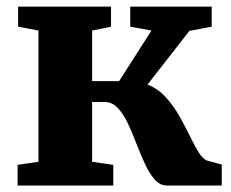

<svg xmlns="http://www.w3.org/2000/svg" viewBox="-20 -574 716 594"><path d="M34.5 0V-64L99 -73.5V-479.5L36 -491.5V-553.5H323.5V-491.5L265 -479.5V-323H348.5L448.5 -479.5L383 -491.5V-553.5H635V-491.5L566 -478.5L436.5 -312.5Q469 -299.5 493 -273Q517 -246.5 535 -214.8Q553 -183 567.5 -153Q582 -123 595.2 -101.8Q608.5 -80.5 623 -76.5L666 -65V0H497Q475 0 458.5 -18.8Q442 -37.5 428.5 -66.8Q415 -96 402.2 -129.2Q389.5 -162.5 375.8 -191.8Q362 -221 344.5 -239.8Q327 -258.5 304 -258.5H265V-73.5L330.5 -64V0Z"/></svg>

Font: Merriweather 24pt Black
Style: Regular
Weight: 900
Designer: Eben Sorkin
Foundry: Eben Sorkin
Version: Version 2.100